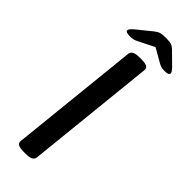

<svg xmlns="http://www.w3.org/2000/svg" viewBox="-281 -882 909 909"><g transform="rotate(45 174.0 -427.0)"><path d="M115 2Q69 2 72 -24L140 -677Q143 -702 189 -702H205Q252 -702 249 -677L181 -23Q179 -10 167.5 -4Q156 2 131 2ZM87 -740Q58 -740 58 -752Q58 -761 78 -778L152 -838Q164 -848 176.5 -852Q189 -856 214 -856Q238 -856 249.5 -852Q261 -848 271 -838L332 -778Q341 -768 344.5 -762.5Q348 -757 348 -754Q348 -747 341.5 -743.5Q335 -740 318 -740Q307 -740 298.5 -742Q290 -744 279 -750L209 -790L131 -751Q118 -744 108 -742Q98 -740 87 -740Z"/></g></svg>

Font: Asap Semi Expanded Semi Expanded Medium
Style: Italic
Weight: 500
Width: 6
Italic angle: -6°
Designer: Pablo Cosgaya
Foundry: Omnibus-Type
Version: Version 3.001; ttfautohint (v1.8.4.7-5d5b)